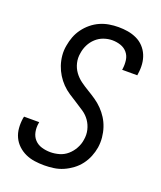

<svg xmlns="http://www.w3.org/2000/svg" viewBox="-139 -831 778 928"><g transform="rotate(20 250.0 -367.5)"><path d="M199 8Q174 8 149.5 4.5Q125 1 103 -9Q81 -19 63.5 -35.5Q46 -52 36 -73.5Q26 -95 24 -120Q22 -145 26 -171L28 -180H106L105 -174Q101 -151 105.5 -128.5Q110 -106 124.5 -90.5Q139 -75 160.5 -68.5Q182 -62 206 -62Q228 -62 251 -68.5Q274 -75 292.5 -91Q311 -107 323 -129Q335 -151 338 -173Q343 -200 337 -225Q331 -250 317 -270Q303 -290 282.5 -304Q262 -318 241 -331Q220 -344 199.5 -357.5Q179 -371 162 -388.5Q145 -406 132 -427Q119 -448 111 -471.5Q103 -495 100.5 -521Q98 -547 103 -573Q107 -597 115.5 -619.5Q124 -642 139 -662.5Q154 -683 173.5 -699Q193 -715 215.5 -725Q238 -735 262 -739Q286 -743 310 -743Q335 -743 358.5 -739Q382 -735 403.5 -725Q425 -715 441 -698Q457 -681 466 -659.5Q475 -638 477 -613.5Q479 -589 475 -564L474 -555H396L397 -561Q400 -583 397 -605Q394 -627 380.5 -643Q367 -659 346.5 -666Q326 -673 303 -673Q282 -673 260 -665.5Q238 -658 220.5 -642Q203 -626 192.5 -605Q182 -584 179 -562Q174 -536 180 -511Q186 -486 200.5 -466Q215 -446 235 -431.5Q255 -417 276 -404.5Q297 -392 317.5 -378Q338 -364 355 -346.5Q372 -329 385 -308.5Q398 -288 406 -264Q414 -240 416.5 -214Q419 -188 415 -162Q411 -138 401.5 -114.5Q392 -91 376.5 -70.5Q361 -50 340 -34.5Q319 -19 296 -9Q273 1 248 4.5Q223 8 199 8Z"/></g></svg>

Font: Iosevka Fixed
Style: Italic
Weight: 400
Italic angle: -9°
Monospace: yes
Designer: Belleve Invis
Foundry: Belleve Invis
Version: Version 33.2.4